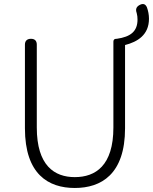

<svg xmlns="http://www.w3.org/2000/svg" viewBox="-20 -922 761 955"><path d="M544 -508V-288C544 -98 455 -41 352 -41C251 -41 163 -98 163 -288V-700C163 -719 153 -729 134 -729C115 -729 104 -719 104 -700V-506V-284C104 -55 221 13 352 13C483 13 602 -55 602 -284V-698C664 -714 721 -748 721 -829C721 -849 717 -868 711 -885C704 -902 692 -906 676 -898C658 -889 653 -876 660 -857C663 -846 664 -835 664 -825C664 -766 630 -739 561 -729H558C549 -729 544 -724 544 -715Z"/></svg>

Font: GenSenRounded2 TW L
Style: Regular
Weight: 300
Version: Version 2.100;PS 2.1;hotconv 16.6.51;makeotf.lib2.5.65220 DE